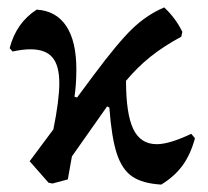

<svg xmlns="http://www.w3.org/2000/svg" viewBox="-20 -488 561 518"><path d="M506 -115Q494 -71 472.5 -41.5Q451 -12 415 10Q364 7 336.5 -12Q309 -31 295 -74Q281 -117 275 -198L269 -201L174 -66L163 -4L122 7H121L111 5L60 -53L124 -139Q140 -218 140 -264Q140 -311 121.5 -333Q103 -355 62 -355Q41 -355 14 -349L6 -358Q24 -427 79 -462Q131 -459 158.5 -418Q186 -377 186 -301Q186 -261 181 -227L188 -225L231 -283Q298 -373 337 -410.5Q376 -448 423 -468Q454 -439 472 -402L469 -389Q421 -363 386 -335Q351 -307 320 -270Q320 -181 339.5 -140Q359 -99 403 -99Q437 -99 496 -127Z"/></svg>

Font: Alegreya Medium
Style: Regular
Weight: 500
Designer: Juan Pablo del Peral
Foundry: Huerta Tipografica
Version: Version 2.007; ttfautohint (v1.6)